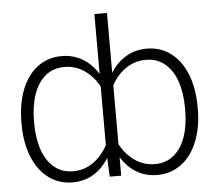

<svg xmlns="http://www.w3.org/2000/svg" viewBox="-51 -764 935 831"><g transform="rotate(-5 416.0 -348.0)"><path d="M599.6 10.7Q550.3 10.7 510.5 -12.7Q470.7 -36.1 443.4 -80.6V0H393.6L389.6 -82Q362.3 -37.1 322.3 -13.2Q282.2 10.7 232.4 10.7Q172.9 10.7 127.7 -22.9Q82.5 -56.6 57.9 -118.2Q33.2 -179.7 33.2 -259.8V-265.6Q33.2 -347.7 57.6 -409.4Q82 -471.2 127 -504.6Q171.9 -538.1 231.4 -538.1Q281.2 -538.1 321.3 -514.4Q361.3 -490.7 388.7 -446.8V-707H443.4V-446.8Q470.7 -490.7 510.7 -514.4Q550.8 -538.1 600.6 -538.1Q660.2 -538.1 705.1 -504.6Q750 -471.2 774.4 -409.4Q798.8 -347.7 798.8 -265.6V-259.8Q798.8 -179.7 774.2 -118.2Q749.5 -56.6 704.3 -22.9Q659.2 10.7 599.6 10.7ZM592.8 -490.2Q545.4 -490.2 506.3 -463.9Q467.3 -437.5 443.4 -392.6V-136.2Q468.8 -90.3 507.3 -63.7Q545.9 -37.1 593.8 -37.1Q641.6 -37.1 675.5 -64.9Q709.5 -92.8 726.8 -143.1Q744.1 -193.4 744.1 -259.8V-265.6Q744.1 -333 726.8 -383.5Q709.5 -434.1 675.3 -462.2Q641.1 -490.2 592.8 -490.2ZM238.3 -37.1Q286.1 -37.1 324.5 -63.7Q362.8 -90.3 388.7 -136.7V-392.1Q364.3 -437 325.4 -463.6Q286.6 -490.2 239.3 -490.2Q190.9 -490.2 156.7 -462.2Q122.6 -434.1 105.2 -383.5Q87.9 -333 87.9 -265.6V-259.8Q87.9 -193.4 105.2 -143.1Q122.6 -92.8 156.5 -64.9Q190.4 -37.1 238.3 -37.1Z"/></g></svg>

Font: Pretendard GOV ExtraLight
Style: Regular
Weight: 200
Designer: Base glyphs from Inter by Rasmus Andersson; Hangeul glyphs from Noto Sans CJK(Source Han Sans) by Jang Soo-young and Kan
Foundry: Kil Hyung-jin
Version: Version 1.309